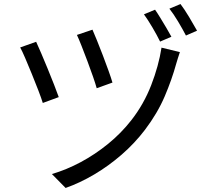

<svg xmlns="http://www.w3.org/2000/svg" viewBox="-20 -874 1040 951"><path d="M438 -727Q446 -709 460 -674.5Q474 -640 489.5 -599.5Q505 -559 518 -522.5Q531 -486 537 -465L459 -437Q453 -459 440.5 -495Q428 -531 413 -571Q398 -611 384 -646.5Q370 -682 361 -701ZM871 -616Q866 -603 861.5 -587Q857 -571 853 -559Q831 -479 795.5 -396Q760 -313 698 -231Q647 -164 582.5 -108Q518 -52 447 -10Q376 32 305 57L237 -12Q309 -33 380 -71Q451 -109 515.5 -161.5Q580 -214 630 -278Q692 -357 729 -452.5Q766 -548 780 -638ZM159 -667Q169 -646 184 -610.5Q199 -575 216 -534Q233 -493 247.5 -455.5Q262 -418 271 -393L192 -364Q185 -387 170 -426Q155 -465 137.5 -508Q120 -551 104.5 -587Q89 -623 80 -639ZM748 -826Q760 -809 774.5 -785Q789 -761 804 -736Q819 -711 829 -692L773 -668Q758 -699 735 -738Q712 -777 693 -803ZM874 -854Q893 -829 916.5 -790Q940 -751 956 -722L901 -698Q885 -729 862 -767.5Q839 -806 819 -831Z"/></svg>

Font: Go Noto Current
Style: Regular
Weight: 400
Designer: Monotype Design Team
Foundry: Monotype Imaging Inc.
Version: Version 2.007; ttfautohint (v1.8) -l 8 -r 50 -G 200 -x 14 -D